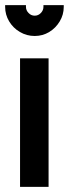

<svg xmlns="http://www.w3.org/2000/svg" viewBox="-39 -727 268 747"><path d="M39 0H150V-500H39ZM209 -707H130V-700Q130 -687 120 -676.5Q110 -666 96 -666Q82 -666 72 -676.5Q62 -687 62 -700V-707H-19V-700Q-19 -670 -3.5 -644Q12 -618 38.5 -602.5Q65 -587 96 -587Q127 -587 152.5 -602.5Q178 -618 193.5 -644Q209 -670 209 -700Z"/></svg>

Font: Advent Pro
Style: Bold
Weight: 700
Designer: VivaRado, Andreas Kalpakidis
Foundry: VivaRado, Andreas Kalpakidis
Version: Version 3.000